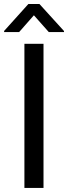

<svg xmlns="http://www.w3.org/2000/svg" viewBox="-31 -927 335 947"><path d="M183.6 -710.9V0H89.4V-710.9ZM163.6 -907.2 284.7 -773.9V-769H209.5L136.2 -851.6L63.5 -769H-10.7V-774.4L108.9 -907.2Z"/></svg>

Font: Vazirmatn UI
Style: Regular
Weight: 400
Designer: Saber Rastikerdar
Foundry: Saber Rastikerdar
Version: Version 33.003